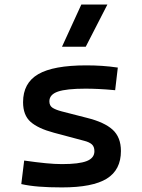

<svg xmlns="http://www.w3.org/2000/svg" viewBox="-20 -815 626 845"><path d="M252.9 9.8Q194.3 9.8 151.4 6.3Q108.4 2.9 73.7 -4.9L86.4 -108.4Q141.1 -100.6 181.2 -96.7Q221.2 -92.8 252.9 -92.8Q328.1 -92.8 361.8 -106.2Q395.5 -119.6 395.5 -149.4Q395.5 -169.4 384.5 -179.4Q373.5 -189.5 350.6 -195.3L216.8 -231Q147.5 -249.5 114.5 -278.8Q81.5 -308.1 81.5 -365.2Q81.5 -449.7 148.2 -488.5Q214.8 -527.3 359.4 -527.3Q395.5 -527.3 429 -525.1Q462.4 -522.9 498.5 -517.6L486.8 -418Q445.8 -421.9 414.6 -423.3Q383.3 -424.8 356.4 -424.8Q272.5 -424.8 234.9 -411.9Q197.3 -398.9 197.3 -369.1Q197.3 -350.1 210.7 -341.1Q224.1 -332 252 -324.7L362.3 -296.4Q439.5 -277.3 475.8 -244.1Q512.2 -210.9 512.2 -150.4Q512.2 -67.4 450 -28.8Q387.7 9.8 252.9 9.8ZM252.9 -609.4 337.9 -794.9H452.6L357.4 -609.4Z"/></svg>

Font: Cascadia Code Medium
Style: Regular
Weight: 500
Monospace: yes
Designer: Aaron Bell
Foundry: Saja Typeworks
Version: Version 2407.024